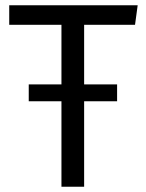

<svg xmlns="http://www.w3.org/2000/svg" viewBox="-20 -706 552 728"><path d="M492 -612H299V-386H424V-322H299V2H213V-322H89V-386H213V-612H15V-686H502Z"/></svg>

Font: FiraGO Book
Style: Regular
Weight: 350
Designer: bBox Type
Foundry: bBox Type GmbH
Version: Version 1.001;PS 001.001;hotconv 1.0.88;makeotf.lib2.5.64775